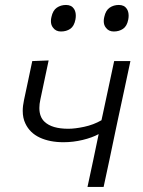

<svg xmlns="http://www.w3.org/2000/svg" viewBox="-20 -736 565 756"><path d="M324.5 0Q335 -49 347 -105Q358.5 -160 368.5 -208Q343 -194 305.5 -185Q268 -176 230 -176Q176 -176 136.8 -194.2Q97.5 -212.5 80 -249.5Q69.5 -271 69.5 -299.5Q69.5 -319 74.5 -342Q83 -382 91 -419.5Q99 -456.5 107 -495.5L171.5 -498Q163.5 -460 155.5 -422.5Q147.5 -385 139 -344.5Q135 -326.5 135 -311Q135 -275.5 155.5 -256.5Q184.5 -229 249 -229Q275.5 -229 311.8 -236.8Q348 -244.5 379.5 -262.5L383.5 -280.5Q397 -342 407.5 -392.5Q418 -442.5 429.5 -495.5H493.5Q481.5 -440 470.5 -387.5Q459 -334.5 445 -269L434.5 -219.5Q422 -159 411 -107.2Q400 -55.5 388 0ZM428 -612Q407.5 -612 396.5 -627.5Q388.5 -637.5 388.5 -653Q388.5 -660.5 390.5 -669Q396 -695 411.8 -705.8Q427.5 -716.5 448 -716.5Q469.5 -716.5 479.5 -701Q486.5 -690 486.5 -674Q486.5 -667 485 -659Q480 -633 464.5 -622.5Q449 -612 428 -612ZM220 -612Q199.5 -612 188.5 -627.5Q180.5 -637.5 180.5 -653Q180.5 -660.5 182.5 -669Q188 -695 203.8 -705.8Q219.5 -716.5 240 -716.5Q261.5 -716.5 271.5 -701Q278.5 -690 278.5 -674Q278.5 -667 277 -659Q272 -633 256.8 -622.5Q241.5 -612 220 -612Z"/></svg>

Font: Heraclito Light
Style: Italic
Weight: 300
Italic angle: -12°
Designer: Kostas Bartsokas (font) & Cristiano Sobral (main changes)
Foundry: Kostas Bartsokas (font) & Cristiano Sobral (main changes)
Version: Version 1.00;July 8, 2020;FontCreator 13.0.0.2655 64-bit